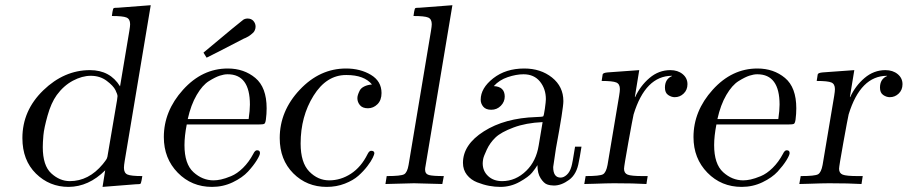

<svg xmlns="http://www.w3.org/2000/svg" viewBox="-20 -714 3522 745"><path d="M66.9 -178.2Q66.9 -285.2 147.9 -363.5Q229 -441.9 329.1 -441.9Q407.2 -441.9 445.8 -378.9L481.9 -594.2Q484.9 -612.3 484.9 -620.1Q484.9 -640.1 470.9 -646Q457 -651.9 414.1 -651.9Q414.1 -655.8 416.5 -668.5Q418.9 -681.2 420.9 -682.1Q422.9 -684.1 439 -684.1L564.9 -693.8L463.9 -89.8Q460.9 -71.8 460.9 -63Q460.9 -43 474.4 -36.9Q487.8 -30.8 532.2 -30.8Q532.2 -27.8 529.5 -14.9Q526.9 -2 524.9 -1Q522.9 1 506.8 1L377.9 11.2L388.2 -53.2Q324.2 10.7 246.1 11.2Q171.9 11.2 119.4 -40.5Q66.9 -92.3 66.9 -178.2ZM146 -143.1Q146 -71.3 179 -41.3Q211.9 -11.2 251 -11.2Q324.2 -11.2 378.9 -77.1Q391.1 -92.3 394 -97.7Q397 -103 398.9 -118.2L434.1 -325.2Q436 -336.4 436 -340.8Q436 -347.7 428 -364.3Q419.9 -380.9 394 -400.4Q368.2 -419.9 332 -419.9Q298.8 -419.9 262.9 -400.9Q227.1 -381.8 200.2 -345.2Q178.2 -314.5 164.6 -265.6Q150.9 -216.8 148.4 -189Q146 -161.1 146 -143.1Z M615.7 -182.1Q615.7 -283.2 690.2 -365.7Q764.6 -448.2 863.8 -448.2Q926.8 -448.2 970.7 -411.6Q1014.6 -375 1014.6 -293.9Q1014.6 -272 1011.7 -250Q1009.8 -235.8 1005.1 -233.4Q1000.5 -231 982.9 -231H704.6Q695.8 -186 695.8 -150.9Q695.8 -77.6 730.7 -45.9Q765.6 -14.2 808.6 -14.2Q821.8 -14.2 837.6 -17.6Q853.5 -21 876.7 -30.5Q899.9 -40 922.9 -62.5Q945.8 -85 962.9 -117.2Q969.7 -131.3 977.5 -130.9Q988.8 -130.9 988.8 -120.1Q988.8 -112.3 976.3 -92Q963.9 -71.8 942.4 -48.3Q920.9 -24.9 883.3 -6.8Q845.7 11.2 802.7 11.2Q723.6 11.2 669.7 -43.9Q615.7 -99.1 615.7 -182.1ZM708.5 -252H944.8Q949.7 -286.1 949.7 -308.1Q949.7 -426.3 862.8 -425.8Q849.6 -425.8 832.8 -420.4Q815.9 -415 790.8 -399.4Q765.6 -383.8 743.2 -345.5Q720.7 -307.1 708.5 -252ZM769.5 -509.8Q916.5 -632.8 924.1 -637.5Q931.6 -642.1 940.9 -642.1Q955.1 -642.1 963.4 -632.6Q971.7 -623 971.7 -610.8Q971.7 -604 969.2 -597.9Q966.8 -591.8 963.1 -587.9Q959.5 -584 953.6 -579.6Q947.8 -575.2 944.3 -573Q940.9 -570.8 933.8 -567.4Q926.8 -564 925.8 -564Q802.7 -500 781.7 -490.2Z M1065.4 -178.2Q1065.4 -283.2 1143.1 -365.7Q1220.7 -448.2 1322.8 -448.2Q1377.9 -448.2 1419.2 -423.6Q1460.4 -398.9 1460.4 -353Q1460.4 -325.2 1444.6 -309.6Q1428.7 -293.9 1407.7 -293.9Q1386.7 -293.9 1376.7 -305.9Q1366.7 -317.9 1366.7 -333Q1366.7 -338.9 1368.7 -345.5Q1370.6 -352.1 1375.5 -362.1Q1380.4 -372.1 1393.1 -378.4Q1405.8 -384.8 1423.3 -386.2Q1393.1 -422.9 1324.7 -422.9Q1323.7 -422.9 1322.8 -422.9Q1246.6 -422.9 1196.5 -342.5Q1146.5 -262.2 1146.5 -157.2Q1146.5 -83 1179.9 -48.6Q1213.4 -14.2 1257.3 -14.2Q1302.2 -14.2 1341.8 -40Q1381.3 -65.9 1405.8 -115.2Q1412.6 -129.4 1420.4 -128.9Q1432.6 -128.9 1432.6 -119.1Q1432.6 -115.2 1426.5 -102.1Q1420.4 -88.9 1405.5 -69.3Q1390.6 -49.8 1370.6 -32Q1350.6 -14.2 1318.1 -1.5Q1285.6 11.2 1247.6 11.2Q1170.4 11.2 1117.9 -41.5Q1065.4 -94.2 1065.4 -178.2Z M1475.6 0 1480.5 -30.8H1481.4Q1535.6 -30.8 1548.1 -37.8Q1560.5 -44.9 1565.4 -74.2L1652.3 -594.2Q1655.3 -612.3 1655.3 -620.1Q1655.3 -640.1 1641.4 -646Q1627.4 -651.9 1584.5 -651.9Q1584.5 -655.8 1586.9 -668.5Q1589.4 -681.2 1591.3 -682.1Q1593.3 -684.1 1609.4 -684.1L1735.4 -693.8L1631.3 -70.8Q1629.4 -61 1629.4 -56.2Q1629.4 -39.1 1644.3 -34.9Q1659.2 -30.8 1702.1 -30.8L1696.3 0Q1588.4 -2.9 1586.4 -2.9Q1574.7 -2.9 1475.6 0Z M1776.4 -82Q1776.4 -152.8 1857.4 -204.3Q1938.5 -255.9 2060.1 -259.8Q2085 -260.7 2087.4 -262.2Q2090.3 -264.2 2094.2 -292Q2098.1 -319.8 2098.1 -329.1Q2098.1 -369.1 2075.2 -397.5Q2052.2 -425.8 2011.2 -425.8Q1983.4 -425.8 1950.4 -414.8Q1917.5 -403.8 1896 -379.9Q1938 -377.9 1938.5 -339.8Q1938.5 -318.8 1923.3 -303.5Q1908.2 -288.1 1886.2 -288.1Q1865.2 -288.1 1855.2 -300Q1845.2 -312 1845.2 -327.1Q1845.2 -372.1 1893.8 -410.2Q1942.4 -448.2 2014.2 -448.2Q2078.1 -448.2 2122.1 -413.1Q2166 -377.9 2166 -321.8Q2166 -293 2137.2 -138.2L2126.5 -65.9Q2126.5 -24.9 2155.3 -24.9Q2167.5 -24.9 2179.4 -35.9Q2191.4 -46.9 2197.3 -67.9Q2201.2 -80.1 2211.4 -145H2236.3Q2228.5 -96.2 2226.1 -86.9Q2218.3 -38.1 2188.2 -16.1Q2158.2 5.9 2129.4 5.9Q2115.2 5.9 2102.8 1.5Q2090.3 -2.9 2077.9 -22Q2065.4 -41 2065.4 -73.2Q2057.6 -60.1 2044.4 -43.9Q2031.2 -27.8 1996.3 -8.3Q1961.4 11.2 1921.4 11.2Q1900.4 11.2 1877.9 7.1Q1855.5 2.9 1831.3 -6.6Q1807.1 -16.1 1791.7 -35.6Q1776.4 -55.2 1776.4 -82ZM1853 -80.1Q1853 -50.3 1874 -30.8Q1895 -11.2 1928.2 -11.2Q1981.4 -11.2 2022.5 -51.8Q2060.5 -88.9 2070.3 -149.9L2085.4 -240.2Q2020.5 -237.3 1972.4 -219.2Q1924.3 -201.2 1902.8 -180.7Q1881.3 -160.2 1868.9 -133.5Q1856.4 -106.9 1854.7 -96.4Q1853 -85.9 1853 -80.1Z M2247.1 0 2252.4 -30.8H2253.4Q2307.6 -30.8 2319.8 -37.8Q2332 -44.9 2337.4 -74.2L2382.3 -341.8Q2385.3 -359.9 2385.3 -368.2Q2385.3 -388.2 2371.3 -394Q2357.4 -399.9 2314.5 -399.9Q2314.5 -400.9 2316.4 -411.9Q2318.4 -422.9 2318.4 -424.8Q2319.3 -431.6 2338.4 -433.1L2460.4 -441.9L2443.4 -337.9L2444.3 -336.9Q2464.4 -380.9 2500.2 -411.4Q2536.1 -441.9 2581.1 -441.9Q2609.9 -441.9 2628.7 -426.5Q2647.5 -411.1 2647.5 -387.2Q2647.5 -365.2 2632.8 -351.1Q2618.2 -336.9 2598.1 -336.9Q2585 -336.9 2572.5 -345.5Q2560.1 -354 2560.1 -374Q2560.1 -407.2 2587.4 -418.9V-419.9Q2484.4 -419.9 2438.5 -270Q2434.6 -252.9 2418 -160.9Q2401.4 -68.8 2401.4 -59.1Q2401.4 -42 2415.3 -36.4Q2429.2 -30.8 2474.1 -30.8H2493.2Q2492.2 -25.9 2490.7 -15.4Q2489.3 -4.9 2488.3 0Q2440.4 -2.9 2362.3 -2.9Q2349.1 -2.9 2330.1 -2.4Q2311 -2 2286.1 -1Q2261.2 0 2247.1 0Z M2670.9 -182.1Q2670.9 -283.2 2745.4 -365.7Q2819.8 -448.2 2918.9 -448.2Q2981.9 -448.2 3025.9 -411.6Q3069.8 -375 3069.8 -293.9Q3069.8 -272 3066.9 -250Q3064.9 -235.8 3060.3 -233.4Q3055.7 -231 3038.1 -231H2759.8Q2751 -186 2751 -150.9Q2751 -77.6 2785.9 -45.9Q2820.8 -14.2 2863.8 -14.2Q2877 -14.2 2892.8 -17.6Q2908.7 -21 2931.9 -30.5Q2955.1 -40 2978 -62.5Q3001 -85 3018.1 -117.2Q3024.9 -131.3 3032.7 -130.9Q3043.9 -130.9 3043.9 -120.1Q3043.9 -112.3 3031.5 -92Q3019 -71.8 2997.6 -48.3Q2976.1 -24.9 2938.5 -6.8Q2900.9 11.2 2857.9 11.2Q2778.8 11.2 2724.9 -43.9Q2670.9 -99.1 2670.9 -182.1ZM2763.7 -252H3000Q3004.9 -286.1 3004.9 -308.1Q3004.9 -425.8 2918.5 -425.8Q2918.5 -425.8 2918 -425.8Q2904.8 -425.8 2887.9 -420.4Q2871.1 -415 2845.9 -399.4Q2820.8 -383.8 2798.3 -345.5Q2775.9 -307.1 2763.7 -252Z M3081.5 0 3086.9 -30.8H3087.9Q3142.1 -30.8 3154.3 -37.8Q3166.5 -44.9 3171.9 -74.2L3216.8 -341.8Q3219.7 -359.9 3219.7 -368.2Q3219.7 -388.2 3205.8 -394Q3191.9 -399.9 3148.9 -399.9Q3148.9 -400.9 3150.9 -411.9Q3152.8 -422.9 3152.8 -424.8Q3153.8 -431.6 3172.9 -433.1L3294.9 -441.9L3277.8 -337.9L3278.8 -336.9Q3298.8 -380.9 3334.7 -411.4Q3370.6 -441.9 3415.5 -441.9Q3444.3 -441.9 3463.1 -426.5Q3481.9 -411.1 3481.9 -387.2Q3481.9 -365.2 3467.3 -351.1Q3452.6 -336.9 3432.6 -336.9Q3419.4 -336.9 3407 -345.5Q3394.5 -354 3394.5 -374Q3394.5 -407.2 3421.9 -418.9V-419.9Q3318.8 -419.9 3272.9 -270Q3269 -252.9 3252.4 -160.9Q3235.8 -68.8 3235.8 -59.1Q3235.8 -42 3249.8 -36.4Q3263.7 -30.8 3308.6 -30.8H3327.6Q3326.7 -25.9 3325.2 -15.4Q3323.7 -4.9 3322.8 0Q3274.9 -2.9 3196.8 -2.9Q3183.6 -2.9 3164.6 -2.4Q3145.5 -2 3120.6 -1Q3095.7 0 3081.5 0Z"/></svg>

Font: CMU Serif Extra
Style: RomanSlanted
Weight: 500
Italic angle: -9.46001°
Version: Version 0.7.0